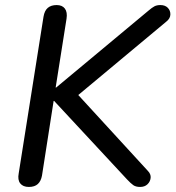

<svg xmlns="http://www.w3.org/2000/svg" viewBox="-20 -732 694 759"><path d="M94 7Q71 7 60 -7Q49 -21 54 -47L152 -666Q156 -690 169 -701Q182 -712 204 -712Q226 -712 236.5 -698Q247 -684 243 -658L200 -386H202L567 -690Q581 -702 590.5 -707Q600 -712 614 -712Q633 -712 643.5 -701Q654 -690 653.5 -674.5Q653 -659 638 -647L265 -336V-383L564 -57Q577 -44 575.5 -29Q574 -14 563 -3.5Q552 7 534 7Q517 7 507 0Q497 -7 482 -23L194 -333H192L146 -38Q142 -16 129.5 -4.5Q117 7 94 7Z"/></svg>

Font: Nunito ExtraLight Medium
Style: Italic
Weight: 500
Italic angle: -9°
Version: Version 3.602